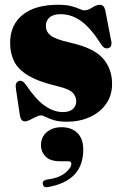

<svg xmlns="http://www.w3.org/2000/svg" viewBox="-20 -499 522 806"><path d="M243.5 -28.5Q271.5 -28.5 285.8 -41.2Q300 -54 300 -73.5Q300 -93.5 285.8 -109.2Q271.5 -125 222 -137Q141.5 -156 98.5 -182Q55.5 -208 39 -242Q22.5 -276 22.5 -318.5Q22.5 -394.5 75 -436.8Q127.5 -479 224 -479Q259 -479 280.5 -473Q302 -467 314.5 -461.2Q327 -455.5 334.5 -455.5Q348.5 -455.5 366.8 -467.2Q385 -479 400 -479Q406.5 -479 412.2 -474.5Q418 -470 421.5 -458L445 -336.5Q454 -304 436.5 -297.5Q419.5 -291 406.5 -310Q361.5 -381 321 -410.2Q280.5 -439.5 235 -439.5Q204 -439.5 188.2 -426Q172.5 -412.5 172.5 -390Q172.5 -366.5 191.8 -350.5Q211 -334.5 274.5 -320Q373 -298 411.8 -254.2Q450.5 -210.5 450.5 -147Q450.5 -98 425.2 -62.5Q400 -27 357 -7.5Q314 12 260.5 12Q227.5 12 206.5 5.5Q185.5 -1 172.8 -7.8Q160 -14.5 152 -14.5Q143 -14.5 130.5 -8.2Q118 -2 105.8 4.2Q93.5 10.5 84.5 10.5Q67.5 10.5 63.5 -14.5L47.5 -121.5Q44.5 -138 47 -146.2Q49.5 -154.5 58 -158.5Q73 -165 88.5 -143.5Q130 -81.5 168 -55Q206 -28.5 243.5 -28.5ZM232.5 178Q190.5 178 171.2 158Q152 138 152 110.5Q152 76.5 176.2 55.8Q200.5 35 238 35Q280 35 304.8 59Q329.5 83 329.5 129.5Q329.5 259.5 183 286Q163.5 290.5 160 275Q156 260 174.5 255.5Q227.5 248.5 253.5 227Q279.5 205.5 279.5 188.5Q279.5 178 266.5 178Z"/></svg>

Font: Fraunces 72pt Black
Style: Regular
Weight: 900
Version: Version 1.000;[0bf87f6ff]